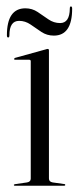

<svg xmlns="http://www.w3.org/2000/svg" viewBox="-20 -592 250 612"><path d="M136 -431.5V-23Q136 -12.5 148 -10.5L183.5 -5.5Q188 -5.5 188 -2.5Q188 0 184.5 0H27Q24 0 24 -2.5Q24 -4 28 -5L66 -10.5Q78 -12.5 78 -22.5V-397Q78 -401.5 73 -401.5H27.5Q25 -401.5 25 -404Q25 -406 28 -407.5L125.5 -434.5Q129.5 -436 132 -436Q136 -436 136 -431.5ZM151.5 -478.5Q129.5 -478.5 112 -490.2Q94.5 -502 77.5 -513.8Q60.5 -525.5 41 -525.5Q10 -525.5 10 -479.5Q10 -472.5 6 -472.5Q2 -472.5 2 -479.5Q2 -565.5 61 -565.5Q82.5 -565.5 100 -553.8Q117.5 -542 134.5 -530.2Q151.5 -518.5 171.5 -518.5Q202 -518.5 202.5 -564.5Q202.5 -571.5 206 -571.5Q210 -571.5 210 -564.5Q210 -478.5 151.5 -478.5Z"/></svg>

Font: Fraunces 144pt S000 Light
Style: Regular
Weight: 300
Version: Version 1.000; ttfautohint (v1.8.3)